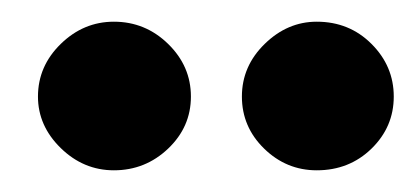

<svg xmlns="http://www.w3.org/2000/svg" viewBox="-20 -736 386 177"><path d="M156 -647Q156 -619 135 -599Q114 -579 85 -579Q57 -579 36 -599.5Q15 -620 15 -647Q15 -675 36 -695.5Q57 -716 85 -716Q114 -716 135 -695.5Q156 -675 156 -647ZM343 -647Q343 -619 322.5 -599Q302 -579 272 -579Q244 -579 223.5 -599Q203 -619 203 -647Q203 -675 224 -695.5Q245 -716 272 -716Q302 -716 322.5 -695.5Q343 -675 343 -647Z"/></svg>

Font: Aleo
Style: Bold
Weight: 700
Designer: Alessio Laiso
Foundry: Alessio Laiso
Version: Version 2.001;gftools[0.9.29]